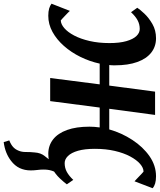

<svg xmlns="http://www.w3.org/2000/svg" viewBox="59 -664 844 1014"><g transform="rotate(90 481.0 -157.0)"><path d="M724.5 245.5 715.5 216Q738 207 750.5 195.5Q763 184 769.5 167.5Q777 150.5 776.8 128.5Q776.5 106.5 779 83Q781 50 798 29.2Q815 8.5 827.5 -8.5L898.5 -49Q882 -29.5 875.5 -8.5Q869 12.5 869.5 37.5Q869.5 51 871.8 68.8Q874 86.5 874 103Q874 134.5 861.8 160.8Q849.5 187 823 207Q803.5 222 779.2 231.8Q755 241.5 724.5 245.5ZM57.5 10Q34.5 10 19.2 5.5Q4 1 -6.5 -7L31.5 -104Q35 -100 41.5 -93.5Q48 -87 55.8 -79.8Q63.5 -72.5 70.2 -66.2Q77 -60 81.5 -56Q101.5 -56.5 122.5 -74.5Q143.5 -92.5 161.5 -126.5Q179.5 -160.5 190.5 -208Q201.5 -255.5 201.5 -313Q201.5 -367 191.2 -402.5Q181 -438 164.2 -455.5Q147.5 -473 127 -473Q102 -473 80.8 -461.5Q59.5 -450 38.5 -427L15 -460Q24 -474 46 -497.5Q68 -521 101 -540Q134 -559 176 -559Q219.5 -559 251.8 -533.8Q284 -508.5 301.5 -460Q319 -411.5 319 -342Q319 -334.5 318.8 -326.8Q318.5 -319 317.5 -312H426L458 -554H581L548.5 -312H657.5Q676 -377.5 713 -434Q750 -490.5 799.2 -524.8Q848.5 -559 905 -559Q927 -559 942.5 -554.5Q958 -550 968 -541L931.5 -445.5Q927 -449 920.5 -455.5Q914 -462 906.2 -469.2Q898.5 -476.5 891.8 -483Q885 -489.5 880.5 -493Q860.5 -493 839.5 -474.8Q818.5 -456.5 800.2 -422.5Q782 -388.5 771 -341.2Q760 -294 760 -236Q760 -182.5 770.2 -147Q780.5 -111.5 797.8 -94Q815 -76.5 835.5 -76.5Q861 -76.5 882 -88Q903 -99.5 924 -122L947.5 -88Q938 -74.5 916 -51Q894 -27.5 861.2 -8.8Q828.5 10 786.5 10Q743 10 710.5 -15.2Q678 -40.5 660.5 -89Q643 -137.5 643 -207.5Q643 -220.5 644 -234Q645 -247.5 647 -261.5H542L508 0H386L419.5 -261.5H310Q298.5 -208.5 274.5 -159.8Q250.5 -111 216.8 -72.8Q183 -34.5 142.5 -12.2Q102 10 57.5 10Z"/></g></svg>

Font: Merriweather 20pt SemiBold
Style: Italic
Weight: 600
Italic angle: -7.8°
Version: Version 2.101